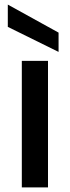

<svg xmlns="http://www.w3.org/2000/svg" viewBox="-20 -816 304 836"><path d="M75 -551C75 -551 75 0 75 0C75 0 189 0 189 0C189 0 189 -551 189 -551C189 -551 75 -551 75 -551ZM14 -796C14 -796 14 -699 14 -699C14 -699 235 -590 235 -590C235 -590 235 -674 235 -674C235 -674 14 -796 14 -796Z"/></svg>

Font: Girnar Poppins
Style: Medium
Weight: 500
Designer: Ninad Kale (Devanagari), Jonny Pinhorn (Latin)
Foundry: Indian Type Foundry
Version: ""